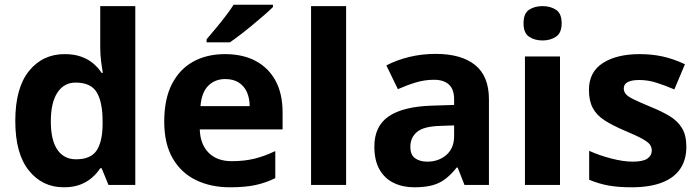

<svg xmlns="http://www.w3.org/2000/svg" viewBox="-20 -786 2975 816"><path d="M251 10Q160 10 102.5 -61.5Q45 -133 45 -272Q45 -412 103 -484Q161 -556 255 -556Q294 -556 324 -545.5Q354 -535 375.5 -517Q397 -499 412 -476H417Q414 -492 410 -522.5Q406 -553 406 -585V-760H555V0H441L412 -71H406Q392 -49 370.5 -30.5Q349 -12 320 -1Q291 10 251 10ZM303 -109Q365 -109 390 -145.5Q415 -182 416 -255V-271Q416 -351 391.5 -393Q367 -435 301 -435Q252 -435 224 -392.5Q196 -350 196 -270Q196 -190 224 -149.5Q252 -109 303 -109Z M936 -556Q1012 -556 1066.5 -527Q1121 -498 1151 -443Q1181 -388 1181 -308V-236H829Q831 -173 866.5 -137Q902 -101 965 -101Q1018 -101 1061 -111.5Q1104 -122 1150 -144V-29Q1110 -9 1065.5 0.5Q1021 10 958 10Q876 10 813 -20.5Q750 -51 714 -113Q678 -175 678 -269Q678 -365 710.5 -428.5Q743 -492 801 -524Q859 -556 936 -556ZM937 -450Q894 -450 865.5 -422Q837 -394 832 -335H1041Q1041 -368 1029.5 -394Q1018 -420 995 -435Q972 -450 937 -450ZM1140 -756Q1126 -742 1103 -722Q1080 -702 1053.5 -680Q1027 -658 1001.5 -638.5Q976 -619 957 -606H858V-619Q874 -638 895.5 -663.5Q917 -689 938 -716.5Q959 -744 973 -766H1140Z M1451 0H1302V-760H1451Z M1831 -557Q1941 -557 1999.5 -509.5Q2058 -462 2058 -364V0H1954L1925 -74H1921Q1898 -45 1873.5 -26Q1849 -7 1817.5 1.5Q1786 10 1740 10Q1692 10 1653.5 -8.5Q1615 -27 1593 -65.5Q1571 -104 1571 -163Q1571 -250 1632 -291.5Q1693 -333 1815 -337L1910 -340V-364Q1910 -407 1887.5 -427Q1865 -447 1825 -447Q1785 -447 1747 -435.5Q1709 -424 1671 -407L1622 -508Q1666 -531 1719.5 -544Q1773 -557 1831 -557ZM1852 -251Q1780 -249 1752 -225Q1724 -201 1724 -162Q1724 -128 1744 -113.5Q1764 -99 1796 -99Q1844 -99 1877 -127.5Q1910 -156 1910 -208V-253Z M2360 -546V0H2211V-546ZM2286 -760Q2319 -760 2343 -744.5Q2367 -729 2367 -687Q2367 -646 2343 -630Q2319 -614 2286 -614Q2252 -614 2228.5 -630Q2205 -646 2205 -687Q2205 -729 2228.5 -744.5Q2252 -760 2286 -760Z M2897 -162Q2897 -107 2871 -68.5Q2845 -30 2793 -10Q2741 10 2664 10Q2607 10 2566 2.5Q2525 -5 2484 -22V-145Q2528 -125 2579 -112Q2630 -99 2669 -99Q2713 -99 2731.5 -112Q2750 -125 2750 -146Q2750 -160 2742.5 -171Q2735 -182 2710 -196Q2685 -210 2632 -232Q2581 -254 2548 -275.5Q2515 -297 2499 -327.5Q2483 -358 2483 -404Q2483 -480 2542 -518Q2601 -556 2699 -556Q2750 -556 2796 -546Q2842 -536 2891 -513L2846 -406Q2806 -423 2770 -434.5Q2734 -446 2697 -446Q2664 -446 2647.5 -437Q2631 -428 2631 -410Q2631 -397 2639.5 -386.5Q2648 -376 2672.5 -364Q2697 -352 2745 -332Q2792 -313 2826 -292.5Q2860 -272 2878.5 -241.5Q2897 -211 2897 -162Z"/></svg>

Font: Noto Sans Hebrew
Style: Bold
Weight: 700
Designer: Monotype Design Team
Foundry: Monotype Imaging Inc.
Version: Version 2.003